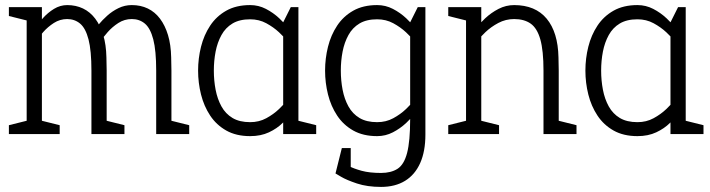

<svg xmlns="http://www.w3.org/2000/svg" viewBox="-20 -528 2795 756"><path d="M112 -350 85 -360Q85 -360 92.5 -375Q100 -390 114.5 -412Q129 -434 148.5 -456Q168 -478 192.5 -493Q217 -508 245 -508V-453Q216 -453 192 -437.5Q168 -422 150 -401.5Q132 -381 122 -365.5Q112 -350 112 -350ZM340 -250Q340 -329 328.5 -373Q317 -417 295.5 -435Q274 -453 244 -453V-508Q279 -508 307 -494.5Q335 -481 355 -454.5Q375 -428 386.5 -390Q398 -352 399 -302L400 -250ZM366 -350 339 -390Q339 -390 346.5 -402Q354 -414 368.5 -431.5Q383 -449 402.5 -466.5Q422 -484 446.5 -496Q471 -508 499 -508V-453Q470 -453 446 -437.5Q422 -422 404 -401.5Q386 -381 376 -365.5Q366 -350 366 -350ZM85 0V-500H145V0ZM340 0V-250H400V0ZM595 0V-250H655V0ZM595 -250Q595 -329 583.5 -373Q572 -417 550.5 -435Q529 -453 499 -453V-508Q534 -508 562 -494.5Q590 -481 610 -454.5Q630 -428 641.5 -390Q653 -352 654 -302L655 -250ZM15 0V-35L95 -55V0ZM135 0V-55L215 -35V0ZM645 0V-55L725 -35V0ZM95 -445 15 -465V-500H95ZM390 0V-55L470 -35V0Z M1095 -440 1155 -430V0H1095ZM1095 -440 1125 -500H1155V-430ZM1123 -150 1155 -140Q1155 -140 1148.5 -125Q1142 -110 1128.5 -88Q1115 -66 1093 -44Q1071 -22 1039 -7Q1007 8 965 8V-47Q1000 -47 1028.5 -62.5Q1057 -78 1078.5 -98.5Q1100 -119 1111.5 -134.5Q1123 -150 1123 -150ZM1123 -350Q1123 -350 1111.5 -365.5Q1100 -381 1078.5 -401Q1057 -421 1028.5 -436.5Q1000 -452 965 -452V-508Q998 -508 1027 -493Q1056 -478 1079.5 -456Q1103 -434 1120 -412Q1137 -390 1146 -375Q1155 -360 1155 -360ZM965 -452Q923 -452 895.5 -435.5Q868 -419 852 -390Q836 -361 829 -325Q822 -289 822 -250Q822 -211 829 -174.5Q836 -138 852 -109Q868 -80 895.5 -63.5Q923 -47 965 -47V8Q910 8 871 -14Q832 -36 807.5 -73Q783 -110 771.5 -156Q760 -202 760 -250Q760 -298 771.5 -344Q783 -390 807.5 -427Q832 -464 871 -486Q910 -508 965 -508ZM1145 0V-55L1225 -35V0Z M1595 -440 1655 -430V-70L1595 -60ZM1655 -70V2Q1655 68 1634.5 114Q1614 160 1575 184Q1536 208 1480 208V153Q1520 153 1545.5 136.5Q1571 120 1583 74Q1595 28 1595 -60ZM1595 -440 1625 -500H1655V-430ZM1623 -150 1655 -140Q1655 -140 1646 -125Q1637 -110 1620 -88Q1603 -66 1579.5 -44Q1556 -22 1527 -7Q1498 8 1465 8V-47Q1500 -47 1528.5 -62.5Q1557 -78 1578.5 -98.5Q1600 -119 1611.5 -134.5Q1623 -150 1623 -150ZM1623 -350Q1623 -350 1611.5 -365.5Q1600 -381 1578.5 -401Q1557 -421 1528.5 -436.5Q1500 -452 1465 -452V-508Q1498 -508 1527 -493Q1556 -478 1579.5 -456Q1603 -434 1620 -412Q1637 -390 1646 -375Q1655 -360 1655 -360ZM1465 -452Q1423 -452 1395.5 -435.5Q1368 -419 1352 -390Q1336 -361 1329 -325Q1322 -289 1322 -250Q1322 -211 1329 -174.5Q1336 -138 1352 -109Q1368 -80 1395.5 -63.5Q1423 -47 1465 -47V8Q1410 8 1371 -14Q1332 -36 1307.5 -73Q1283 -110 1271.5 -156Q1260 -202 1260 -250Q1260 -298 1271.5 -344Q1283 -390 1307.5 -427Q1332 -464 1371 -486Q1410 -508 1465 -508ZM1326 111Q1335 116 1354 126Q1373 136 1404 144.5Q1435 153 1481 153V208Q1426 208 1385.5 194.5Q1345 181 1323 168Q1301 155 1301 155ZM1361 55V155H1301L1326 55Z M2180 -250H2120Q2120 -329 2107.5 -373Q2095 -417 2069.5 -435Q2044 -453 2004 -453V-508Q2088 -508 2132.5 -454.5Q2177 -401 2179 -302ZM1815 -500H1875V0H1815ZM2120 -250H2180V0H2120ZM1847 -350 1815 -360Q1815 -360 1824 -375Q1833 -390 1850 -412Q1867 -434 1890.5 -456Q1914 -478 1943 -493Q1972 -508 2005 -508V-453Q1971 -453 1942 -437.5Q1913 -422 1891.5 -401.5Q1870 -381 1858.5 -365.5Q1847 -350 1847 -350ZM1825 -445 1745 -465V-500H1825ZM1865 0V-55L1945 -35V0ZM1745 0V-35L1825 -55V0ZM2170 0V-55L2250 -35V0Z M2620 -440 2680 -430V0H2620ZM2620 -440 2650 -500H2680V-430ZM2648 -150 2680 -140Q2680 -140 2673.5 -125Q2667 -110 2653.5 -88Q2640 -66 2618 -44Q2596 -22 2564 -7Q2532 8 2490 8V-47Q2525 -47 2553.5 -62.5Q2582 -78 2603.5 -98.5Q2625 -119 2636.5 -134.5Q2648 -150 2648 -150ZM2648 -350Q2648 -350 2636.5 -365.5Q2625 -381 2603.5 -401Q2582 -421 2553.5 -436.5Q2525 -452 2490 -452V-508Q2523 -508 2552 -493Q2581 -478 2604.5 -456Q2628 -434 2645 -412Q2662 -390 2671 -375Q2680 -360 2680 -360ZM2490 -452Q2448 -452 2420.5 -435.5Q2393 -419 2377 -390Q2361 -361 2354 -325Q2347 -289 2347 -250Q2347 -211 2354 -174.5Q2361 -138 2377 -109Q2393 -80 2420.5 -63.5Q2448 -47 2490 -47V8Q2435 8 2396 -14Q2357 -36 2332.5 -73Q2308 -110 2296.5 -156Q2285 -202 2285 -250Q2285 -298 2296.5 -344Q2308 -390 2332.5 -427Q2357 -464 2396 -486Q2435 -508 2490 -508ZM2670 0V-55L2750 -35V0Z"/></svg>

Font: Epunda Slab Light
Style: Regular
Weight: 300
Designer: Simon Atzbach
Foundry: typofactur
Version: Version 1.102